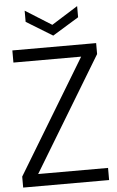

<svg xmlns="http://www.w3.org/2000/svg" viewBox="-60 -937 596 977"><g transform="rotate(-5 238.0 -448.0)"><path d="M18 0V-56L370 -638H24V-700H452V-644L100 -62H457V0ZM238 -757 104 -839V-896L238 -812L372 -896V-839Z"/></g></svg>

Font: DM Sans 36pt Light
Style: Regular
Weight: 300
Designer: Colophon Foundry, Jonny Pinhorn
Foundry: Colophon Foundry
Version: Version 4.004;gftools[0.9.30]